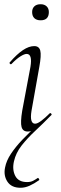

<svg xmlns="http://www.w3.org/2000/svg" viewBox="-20 -613 287 908"><path d="M77 275Q34 275 15 246Q-4 217 4 179Q10 147 32 114Q54 81 86.5 47Q119 13 157 -21L140 1Q133 5 126.5 7Q120 9 111 9Q88 9 82 -12.5Q76 -34 85 -89L124 -297Q134 -358 106 -358Q95 -358 76 -346Q57 -334 35 -311Q31 -307 27 -311.5Q23 -316 27 -319Q60 -357 88.5 -376Q117 -395 142 -395Q165 -395 170.5 -373.5Q176 -352 166 -297L129 -89Q124 -58 128.5 -43Q133 -28 146 -28Q157 -28 175 -41.5Q193 -55 215 -77Q218 -80 222 -76Q226 -72 223 -69Q184 -29 146.5 6Q109 41 82 75.5Q55 110 46 150Q37 189 52 218.5Q67 248 108 248Q125 248 136.5 242Q148 236 158 229Q160 227 163.5 231.5Q167 236 165 239Q141 256 119.5 265.5Q98 275 77 275ZM172 -517Q153 -517 142.5 -527Q132 -537 132 -556Q132 -573 142.5 -583Q153 -593 172 -593Q190 -593 200.5 -583Q211 -573 211 -556Q211 -517 172 -517Z"/></svg>

Font: Cormorant Light Light
Style: Italic
Weight: 300
Italic angle: -10°
Version: Version 4.000